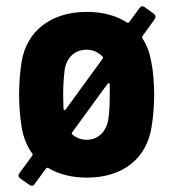

<svg xmlns="http://www.w3.org/2000/svg" viewBox="-20 -560 552 614"><path d="M436 -445 475 -499C479 -505 478 -511 472 -516L443 -537C437 -542 430 -540 426 -534L393 -489C391 -487 389 -486 386 -488C352 -510 309 -522 258 -522C141 -522 64 -459 49 -361C44 -333 41 -291 41 -258C41 -226 44 -184 49 -155C54 -122 66 -93 83 -69C85 -67 85 -65 83 -62L42 -6C40 -3 39 -1 39 2C39 5 41 8 45 11L74 31C77 33 79 34 82 34C85 34 89 32 91 28L127 -21C129 -23 131 -24 134 -23C167 -3 209 8 258 8C374 8 450 -54 465 -156C470 -185 473 -226 473 -258C473 -291 470 -333 464 -361C459 -390 450 -416 435 -438C434 -441 435 -443 436 -445ZM182 -258C182 -287 184 -315 187 -339C194 -377 220 -401 257 -401C277 -401 295 -393 308 -379C310 -377 310 -375 308 -372L190 -210C187 -207 184 -207 183 -212C183 -226 182 -242 182 -258ZM326 -176C319 -138 293 -113 258 -113C240 -113 224 -119 211 -130C209 -132 209 -135 211 -137L324 -292C327 -295 330 -295 331 -290C331 -280 331 -269 331 -258C331 -230 330 -201 326 -176Z"/></svg>

Font: Barlow Semi Condensed
Style: Bold
Weight: 700
Width: 4
Designer: Jeremy Tribby
Foundry: Tribby Type
Version: Version 1.422;hotconv 1.0.109;makeotfexe 2.5.65596